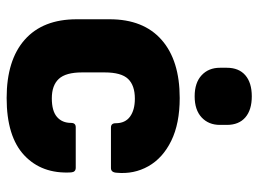

<svg xmlns="http://www.w3.org/2000/svg" viewBox="-120 -646 778 578"><g transform="rotate(90 269.0 -357.0)"><path d="M275 12Q161 12 99.5 -42.5Q38 -97 38 -199V-298Q38 -400 100 -454.5Q162 -509 275 -509Q352 -509 404 -483.5Q456 -458 480.5 -414.5Q505 -371 500 -319Q499 -302 486 -302H364Q351 -302 351 -316Q351 -345 331 -359.5Q311 -374 277 -374Q237 -374 217.5 -353.5Q198 -333 198 -283V-215Q198 -166 217.5 -145Q237 -124 276 -124Q314 -124 332 -139.5Q350 -155 350 -182Q350 -196 363 -196H485Q498 -196 499 -182Q504 -94 447.5 -41Q391 12 275 12ZM270 -554Q229 -554 206.5 -575Q184 -596 184 -630V-651Q184 -687 206.5 -706.5Q229 -726 270 -726Q311 -726 333.5 -706.5Q356 -687 356 -651V-630Q356 -596 333.5 -575Q311 -554 270 -554Z"/></g></svg>

Font: Sofia Sans Black
Style: Regular
Weight: 900
Designer: Botio Nikoltchev, Ani Petrova
Foundry: lettersoup
Version: Version 4.100; ttfautohint (v1.8.3)